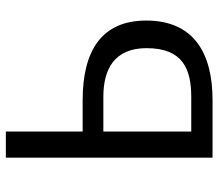

<svg xmlns="http://www.w3.org/2000/svg" viewBox="-64 -664 729 640"><g transform="rotate(-90 300.0 -344.5)"><path d="M181 -689H94V0H286C440 0 551 -61 551 -221C551 -370 450 -433 285 -433H181ZM297 -364C389 -364 459 -327 459 -220C459 -99 389 -71 296 -71H181V-364Z"/></g></svg>

Font: FiraMono Nerd Font
Style: Regular
Weight: 400
Designer: Carrois Corporate & Edenspiekermann AG
Foundry: Carrois Corporate GbR & Edenspiekermann AG
Version: Version 003.206;Nerd Fonts 3.3.0